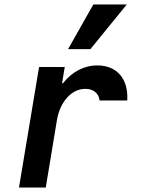

<svg xmlns="http://www.w3.org/2000/svg" viewBox="-20 -840 640 860"><path d="M185 0 235 -302C249 -385 301 -442 362 -442C398 -442 423 -422 426 -390H550C556 -486 504 -547 416 -547C356 -547 302 -518 262 -467H258L270 -540H155L65 0ZM548 -820H398L285 -620H385Z"/></svg>

Font: CommitMono
Style: Bold Italic
Weight: 700
Monospace: yes
Designer: Eigil Nikolajsen
Foundry: Eigil Nikolajsen
Version: Version 1.143